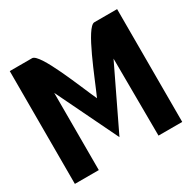

<svg xmlns="http://www.w3.org/2000/svg" viewBox="-132 -718 862 855"><g transform="rotate(-30 298.5 -290.0)"><path d="M19 0H142V-397L295 -81L447 -397L449 0H571V-580H454C413 -580 331 -361 295 -281C259 -359 174 -580 134 -580H19Z"/></g></svg>

Font: Charger Sport
Style: UltNrw
Weight: 1000
Designer: Jasper
Foundry: Cannot Into Space Fonts
Version: Version 1.1